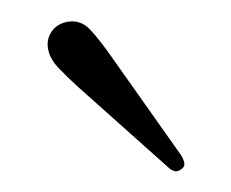

<svg xmlns="http://www.w3.org/2000/svg" viewBox="-20 -690 221 184"><path d="M88 -634 153 -542Q155.5 -538.5 156.5 -534.5Q157.5 -530.5 154 -528Q148.5 -523.5 142.5 -528.5L54.5 -607Q44 -616.5 35.8 -625.2Q27.5 -634 26 -643.5Q24.5 -652.5 29.5 -659.8Q34.5 -667 44 -669Q57 -671.5 66.2 -661.8Q75.5 -652 88 -634Z"/></svg>

Font: Fraunces 9pt SuperSoft Thin
Style: Regular
Weight: 100
Version: Version 1.000;[b76b70a41]